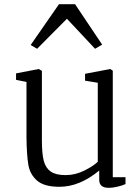

<svg xmlns="http://www.w3.org/2000/svg" viewBox="-20 -886 669 921"><path d="M263 -866H340L470 -672L436 -652L301 -796L158 -652L127 -670ZM57 -503V-534L166 -555L181 -546V-211Q181 -149 190 -114.5Q199 -80 223.5 -63Q248 -46 295 -46Q341 -46 385 -68Q429 -90 449 -110V-489L388 -499V-532L509 -555L521 -547V-36H582V-3Q567 4 543.5 9.5Q520 15 502 15Q456 15 456 -23V-68Q362 10 265 10Q192 10 158 -19.5Q124 -49 116 -95.5Q108 -142 107 -229V-493Z"/></svg>

Font: Martel Light
Style: Regular
Weight: 300
Designer: Dan Reynolds
Foundry: Dan Reynolds
Version: Version 1.001; ttfautohint (v1.1) -l 5 -r 5 -G 72 -x 0 -D la